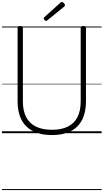

<svg xmlns="http://www.w3.org/2000/svg" viewBox="-20 -1362 1059 1963"><path d="M511 19Q426 19 360 -3.5Q294 -26 249.5 -69.5Q205 -113 182.5 -177.5Q160 -242 160 -327V-1077Q160 -1087 166.5 -1091.5Q173 -1096 187 -1096Q201 -1096 207.5 -1091.5Q214 -1087 214 -1077V-325Q214 -229 247.5 -164.5Q281 -100 347.5 -67.5Q414 -35 512 -35Q608 -35 673.5 -67.5Q739 -100 772 -164.5Q805 -229 805 -325V-1077Q805 -1087 811.5 -1091.5Q818 -1096 832 -1096Q859 -1096 859 -1077V-327Q859 -214 819.5 -137Q780 -60 702.5 -20.5Q625 19 511 19ZM453 -1148Q445 -1148 436 -1157Q427 -1166 427 -1173Q427 -1176 428 -1179Q429 -1182 433 -1186L596 -1333Q600 -1337 603 -1339.5Q606 -1342 611 -1342Q618 -1342 625.5 -1336.5Q633 -1331 638.5 -1323.5Q644 -1316 644 -1309Q644 -1305 642.5 -1302Q641 -1299 636 -1294L466 -1156Q462 -1153 459 -1150.5Q456 -1148 453 -1148ZM0 571H1019V581H0ZM0 -20H1019V0H0ZM0 -505H1019V-500H0ZM0 -1091H1019V-1081H0Z"/></svg>

Font: Playwrite PT Guides
Style: Regular
Weight: 400
Designer: Veronika Burian, José Scaglione
Foundry: TypeTogether
Version: Version 1.003